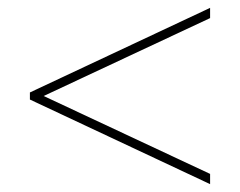

<svg xmlns="http://www.w3.org/2000/svg" viewBox="-20 -606 610 488"><path d="M514 -138 56 -353V-371L514 -586V-560L91 -362L514 -164Z"/></svg>

Font: Noto Sans Armenian Thin
Style: Regular
Weight: 250
Version: Version 2.007